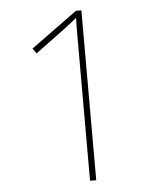

<svg xmlns="http://www.w3.org/2000/svg" viewBox="-52 -759 673 804"><g transform="rotate(-5 285.0 -357.0)"><path d="M320 0H294V-563Q294 -606 294 -635.5Q294 -665 295 -685Q283 -675 271.5 -665.5Q260 -656 241 -642L118 -551L102 -572L297 -714H320Z"/></g></svg>

Font: Noto Sans Myanmar UI Thin
Style: Regular
Weight: 100
Designer: Monotype Design Team
Foundry: Monotype Imaging Inc.
Version: Version 2.103; ttfautohint (v1.8.4.7-5d5b)